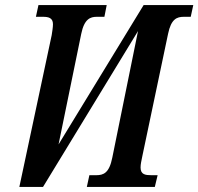

<svg xmlns="http://www.w3.org/2000/svg" viewBox="-20 -734 779 754"><path d="M56 0H149L522 -612L421 -115C409 -54 386 -46 358 -46H331L321 0H588L599 -46H574C552 -46 532 -48 532 -76C532 -89 535 -101 539 -121L640 -601C652 -660 675 -668 702 -668H729L739 -714H544L210 -167L299 -601C311 -660 335 -668 360 -668H390L399 -714H131L121 -668H149C170 -668 188 -664 188 -639C188 -626 185 -610 183 -596Z"/></svg>

Font: Noto Serif Condensed Semi
Style: Italic
Weight: 600
Width: 3
Italic angle: -12°
Designer: Monotype Design Team
Foundry: Monotype Imaging Inc.
Version: Version 1.901